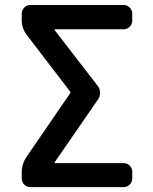

<svg xmlns="http://www.w3.org/2000/svg" viewBox="-20 -774 614 772"><path d="M372.1 -429.7Q381.8 -418 382.3 -402.3Q382.8 -386.7 374 -374L200.2 -122.1Q197.3 -118.2 201.2 -118.2H476.6Q491.2 -118.2 501.5 -107.9Q511.7 -97.7 511.7 -84V-56.6Q511.7 -42 501.5 -31.7Q491.2 -21.5 476.6 -21.5H101.6Q87.9 -21.5 77.6 -31.7Q67.4 -42 67.4 -56.6V-80.1Q67.4 -115.2 86.9 -143.6L261.7 -398.4Q264.6 -402.3 261.7 -406.2L88.9 -631.8Q67.4 -659.2 67.4 -693.4V-718.8Q67.4 -733.4 77.6 -743.7Q87.9 -753.9 101.6 -753.9H476.6Q491.2 -753.9 501.5 -743.7Q511.7 -733.4 511.7 -718.8V-691.4Q511.7 -676.8 501.5 -666.5Q491.2 -656.2 476.6 -656.2H201.2Q197.3 -656.2 200.2 -652.3Z"/></svg>

Font: Gen Jyuu GothicL Medium
Style: Regular
Weight: 500
Designer: [Source Han Sans]
Ryoko NISHIZUKA  (kana & ideographs); Paul D. Hunt (Latin, Greek & Cyrillic); Wenlong ZHANG  (bopomofo
Version: Version 1.002.20150607